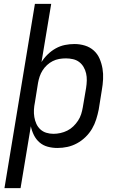

<svg xmlns="http://www.w3.org/2000/svg" viewBox="-20 -755 640 990"><path d="M3 215 160 -735H244L194 -435Q207 -456 226 -474.5Q245 -493 267.5 -505.5Q290 -518 314.5 -523Q339 -528 364 -528Q364 -528 364 -528Q364 -528 364 -528Q392 -528 418 -520Q444 -512 463.5 -494.5Q483 -477 493.5 -452.5Q504 -428 508.5 -401.5Q513 -375 511.5 -346.5Q510 -318 505 -290L489 -190Q484 -165 476 -139.5Q468 -114 454.5 -91Q441 -68 421 -48.5Q401 -29 377 -16Q353 -3 327.5 2.5Q302 8 276 8Q250 8 226 1.5Q202 -5 184 -20.5Q166 -36 155 -58Q144 -80 139 -104L86 215ZM256 -65Q273 -65 291.5 -69Q310 -73 327 -81.5Q344 -90 358 -103.5Q372 -117 382.5 -133Q393 -149 398.5 -166.5Q404 -184 407 -202L424 -302Q427 -321 427.5 -340Q428 -359 424 -376.5Q420 -394 411 -409.5Q402 -425 388 -435.5Q374 -446 356 -450Q338 -454 320 -454Q302 -454 285 -451Q268 -448 252 -440Q236 -432 222.5 -419.5Q209 -407 199.5 -392Q190 -377 184.5 -360.5Q179 -344 176 -327L160 -227Q156 -208 155 -189Q154 -170 157 -151.5Q160 -133 167.5 -116.5Q175 -100 188 -88Q201 -76 218.5 -70.5Q236 -65 256 -65Z"/></svg>

Font: Iosevka Etoile Oblique
Style: Regular
Weight: 400
Italic angle: -9°
Designer: Belleve Invis
Foundry: Belleve Invis
Version: Version 15.5.2; ttfautohint (v1.8.4)